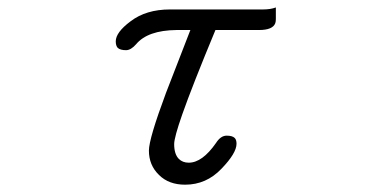

<svg xmlns="http://www.w3.org/2000/svg" viewBox="-20 -488 1040 520"><path d="M481.4 12.2Q538.6 12.2 579.6 -30.8Q620.6 -73.2 620.6 -98.6Q620.6 -109.4 615.7 -114.3Q609.4 -120.6 593.8 -120.6Q577.6 -120.6 564.9 -100.6Q527.8 -47.4 491.2 -47.4Q474.6 -47.4 464.4 -57.6Q451.7 -70.3 451.7 -97.7Q451.7 -115.7 473.6 -178.2Q500.5 -254.9 563.5 -406.7H681.6Q718.8 -406.7 725.6 -425.3Q727.1 -429.7 727.1 -436.5V-467.8Q712.4 -462.4 692.4 -462.4H440.4Q375.5 -462.4 333.5 -430.2Q293.5 -400.4 293.5 -376Q293.5 -364.3 298.8 -358.4Q305.7 -352.1 321.3 -352.1Q334.5 -352.1 348.6 -368.2Q379.9 -405.8 458 -406.7H480.5H495.6L429.7 -236.8Q383.3 -112.3 383.3 -80.1Q383.3 -40.5 410.6 -14.2Q437 12.2 481.4 12.2Z"/></svg>

Font: YuPearl-ExtraLight
Style: ExtraLight
Weight: 200
Designer: Max Yao
Foundry: Max-Everyday
Version: Version 1.011; ttfautohint (v1.8.3)